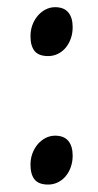

<svg xmlns="http://www.w3.org/2000/svg" viewBox="-20 -489 269 529"><path d="M180.2 -60.1Q180.2 -43 175 -28.6Q169.9 -14.2 160.9 -3.4Q151.9 7.3 139.4 13.4Q127 19.5 112.8 19.5Q86.4 19.5 75.2 5.4Q64 -8.8 64 -35.2Q64 -51.8 69.3 -66.2Q74.7 -80.6 84 -91.6Q93.3 -102.5 105.7 -108.9Q118.2 -115.2 131.8 -115.2Q156.2 -115.2 168.2 -100.8Q180.2 -86.4 180.2 -60.1ZM180.2 -414.1Q180.2 -397 175 -382.6Q169.9 -368.2 160.9 -357.4Q151.9 -346.7 139.4 -340.6Q127 -334.5 112.8 -334.5Q86.4 -334.5 75.2 -348.6Q64 -362.8 64 -389.2Q64 -405.8 69.3 -420.2Q74.7 -434.6 84 -445.6Q93.3 -456.5 105.7 -462.9Q118.2 -469.2 131.8 -469.2Q156.2 -469.2 168.2 -454.8Q180.2 -440.4 180.2 -414.1Z"/></svg>

Font: Gentium Plus Am
Style: Regular
Weight: 400
Designer: J. Victor Gaultney, Annie Olsen, Iska Routamaa, Becca Hirsbrunner
Foundry: SIL International
Version: Version 5.000